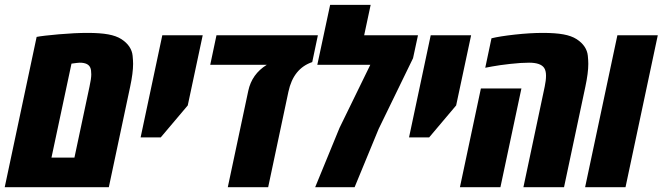

<svg xmlns="http://www.w3.org/2000/svg" viewBox="-43 -776 2748 796"><path d="M508.8 -511.2Q508.8 -473.6 496.6 -416.5L408.2 0H-23.4L108.9 -623Q133.8 -627.9 200.7 -633.8Q267.6 -639.6 319.8 -639.6Q372.1 -639.6 405.5 -633.5Q439 -627.4 460.2 -613.8Q481.4 -600.1 493.2 -582.5Q504.9 -564.9 506.8 -544.9Q508.8 -524.9 508.8 -511.2ZM328.1 -417Q335.4 -449.7 335.4 -467.8Q335.4 -485.8 331.5 -495.1Q322.8 -516.1 287.6 -516.1Q280.8 -516.1 253.4 -512.2L170.4 -122.6H265.6Z M735.4 -338.9 623.5 -206.5H540L629.9 -629.9H797.4Z M1274.9 -629.9 1251.5 -518.6Q1173.3 -492.2 1152.8 -396L1068.8 0H901.4L986.3 -399.4Q1001 -468.8 1063 -507.3H828.6L854.5 -629.9Z M1466.8 -629.9H1689.9L1669.4 -534.7L1526.9 -241.7L1427.2 0H1263.7L1364.7 -246.1L1492.2 -507.3H1272.5L1325.7 -755.9H1493.7Z M1848.1 -338.9 1736.3 -206.5H1652.8L1742.7 -629.9H1910.2Z M2396 -511.2Q2396 -473.6 2383.8 -416.5L2295.4 0H2127L2215.3 -417Q2220.7 -442.4 2220.7 -462.6Q2220.7 -482.9 2212.9 -494.6Q2198.2 -516.1 2150.4 -516.1Q2117.2 -516.1 2071.8 -511Q2026.4 -505.9 1997.6 -500.5L1968.8 -495.1L1994.6 -617.2Q2027.8 -625.5 2091.3 -632.6Q2154.8 -639.6 2207 -639.6Q2259.3 -639.6 2292.7 -633.5Q2326.2 -627.4 2347.4 -613.8Q2368.7 -600.1 2380.4 -582.5Q2392.1 -564.9 2394 -544.9Q2396 -524.9 2396 -511.2ZM2031.7 0H1863.8L1950.7 -409.2H2118.7Z M2550.3 0H2382.8L2516.6 -629.9H2684.1Z"/></svg>

Font: Open Sans Hebrew Condensed Extra Bold
Style: Italic
Weight: 800
Width: 3
Italic angle: -12°
Foundry: Ascender Corporation, Yanek Iontef
Version: Version 2.001;PS 002.001;hotconv 1.0.70;makeotf.lib2.5.58329